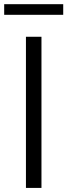

<svg xmlns="http://www.w3.org/2000/svg" viewBox="-48 -920 329 940"><path d="M79 0V-740H155V0ZM-27.5 -847.5V-899.5H261.5V-847.5Z"/></svg>

Font: Encode Sans Semi Condensed
Style: Regular
Weight: 400
Width: 4
Designer: Multiple Designers
Foundry: Impallari Type
Version: Version 3.000; ttfautohint (v1.8.3) -l 8 -r 50 -G 200 -x 14 